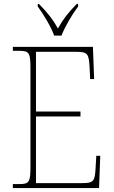

<svg xmlns="http://www.w3.org/2000/svg" viewBox="-20 -951 575 971"><path d="M254 -771H291C308 -816 346 -880 375 -918V-931H368C323 -885 300 -855 273 -807C246 -855 222 -885 177 -931H171V-918C199 -880 238 -816 254 -771ZM45 0H481L487 -163H467L463 -94C459 -37 454 -25 398 -25H162V-362H387V-387H162V-689H366C424 -689 429 -678 433 -613L436 -551H456L450 -714H45V-694H78C128 -694 134 -683 134 -606V-108C134 -31 128 -20 78 -20H45Z"/></svg>

Font: Noto Serif Thai SemiCondensed Thin
Style: Regular
Weight: 100
Width: 4
Designer: Monotype Design Team
Foundry: Monotype Imaging Inc.
Version: Version 2.002